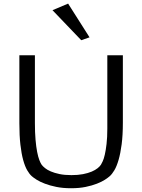

<svg xmlns="http://www.w3.org/2000/svg" viewBox="-20 -1006 778 1050"><path d="M566.9 -703.6H651.9V-335.9Q651.9 -267.1 645.3 -216.8Q638.7 -166.5 628.4 -131.3Q618.2 -96.2 605.5 -75Q592.8 -53.7 580.1 -42.5Q570.8 -34.2 553.5 -22.9Q536.1 -11.7 510 -1.5Q483.9 8.8 448.7 16.1Q413.6 23.4 368.7 23.4Q323.7 23.4 288.1 16.1Q252.4 8.8 225.6 -1.5Q198.7 -11.7 180.9 -22.9Q163.1 -34.2 153.8 -42.5Q140.6 -54.2 128.4 -75.4Q116.2 -96.7 106.7 -131.1Q97.2 -165.5 91.6 -214.6Q85.9 -263.7 85.9 -331.5V-703.6H170.9V-333.5Q170.9 -281.2 174.3 -242.2Q177.7 -203.1 183.1 -175.5Q188.5 -147.9 195.1 -130.9Q201.7 -113.8 207.5 -105.5Q213.4 -97.2 225.6 -87.2Q237.8 -77.1 257.6 -68.6Q277.3 -60.1 305.2 -54.2Q333 -48.3 370.6 -48.3Q406.7 -48.3 434.3 -53.7Q461.9 -59.1 481.7 -67.6Q501.5 -76.2 513.9 -86.2Q526.4 -96.2 532.2 -105.5Q535.6 -110.8 541.7 -124Q547.9 -137.2 553.2 -160.4Q558.6 -183.6 562.7 -218.8Q566.9 -253.9 566.9 -303.2ZM469.7 -801.8 424.3 -786.1 267.1 -950.2 352.5 -986.3Z"/></svg>

Font: Metrophobic
Style: Regular
Weight: 400
Designer: vernon adams
Foundry: vernon adams
Version: Version 1.000